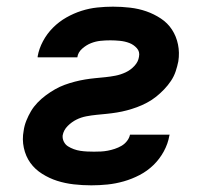

<svg xmlns="http://www.w3.org/2000/svg" viewBox="-20 -548 640 576"><path d="M254 8Q227 8 201 5Q175 2 151.5 -5.5Q128 -13 106.5 -26.5Q85 -40 71 -59.5Q57 -79 51.5 -104.5Q46 -130 51 -156Q53 -171 59 -186Q65 -201 73 -214.5Q81 -228 92.5 -240Q104 -252 117.5 -262Q131 -272 145 -280Q159 -288 174 -293.5Q189 -299 204.5 -303Q220 -307 235 -309.5Q250 -312 265.5 -313.5Q281 -315 296 -316.5Q311 -318 326.5 -321Q342 -324 357 -331Q372 -338 383.5 -350.5Q395 -363 397 -378Q400 -393 390.5 -403.5Q381 -414 368 -419Q355 -424 340 -425.5Q325 -427 311 -427Q296 -427 281.5 -425.5Q267 -424 253 -418.5Q239 -413 226.5 -402Q214 -391 212 -376H93V-379Q97 -402 109 -424.5Q121 -447 139 -465Q157 -483 179 -495.5Q201 -508 224.5 -515.5Q248 -523 272 -525.5Q296 -528 319 -528Q345 -528 370.5 -525Q396 -522 419 -514Q442 -506 462.5 -492.5Q483 -479 496 -459Q509 -439 514 -414.5Q519 -390 515 -364Q512 -349 507 -334Q502 -319 493 -305.5Q484 -292 472.5 -280Q461 -268 448.5 -258Q436 -248 421 -240Q406 -232 391 -226.5Q376 -221 361 -217Q346 -213 330.5 -210.5Q315 -208 300 -206.5Q285 -205 269.5 -203.5Q254 -202 238.5 -199Q223 -196 209 -189Q195 -182 183 -170Q171 -158 168 -142Q167 -132 171.5 -123Q176 -114 184 -109Q192 -104 201.5 -100.5Q211 -97 221 -95.5Q231 -94 241.5 -93.5Q252 -93 262 -93Q273 -93 283 -93.5Q293 -94 303.5 -96Q314 -98 324.5 -101.5Q335 -105 344.5 -110.5Q354 -116 361 -125Q368 -134 370 -144H489L488 -141Q484 -117 471.5 -94Q459 -71 440.5 -53Q422 -35 399 -23Q376 -11 351.5 -4Q327 3 302.5 5.5Q278 8 254 8Z"/></svg>

Font: Iosevka Aile Oblique
Style: Bold
Weight: 700
Italic angle: -9°
Designer: Belleve Invis
Foundry: Belleve Invis
Version: Version 31.1.0; ttfautohint (v1.8.4)